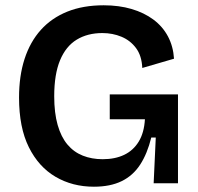

<svg xmlns="http://www.w3.org/2000/svg" viewBox="-20 -693 750 726"><path d="M335 13Q254 13 190 -24.5Q126 -62 89 -136.5Q52 -211 52 -324Q52 -406 73 -470.5Q94 -535 134.5 -580Q175 -625 234.5 -649Q294 -673 372 -673Q430 -673 477.5 -659Q525 -645 560 -619Q595 -593 615 -555.5Q635 -518 638 -471L518 -436Q516 -482 494.5 -511Q473 -540 439.5 -554Q406 -568 367 -568Q311 -568 270 -543Q229 -518 207 -465Q185 -412 185 -329Q185 -266 198 -220.5Q211 -175 235 -146.5Q259 -118 293 -104.5Q327 -91 368 -91Q415 -91 449.5 -107.5Q484 -124 504.5 -157.5Q525 -191 528 -242H395V-336H653V-222V0H561L569 -173H552Q537 -112 510 -70.5Q483 -29 440 -8Q397 13 335 13Z"/></svg>

Font: Bricolage Grotesque 18pt SemiBold
Style: Regular
Weight: 600
Version: Version 1.001;gftools[0.9.33.dev8+g029e19f]